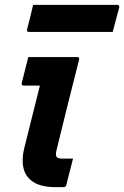

<svg xmlns="http://www.w3.org/2000/svg" viewBox="-20 -774 513 794"><path d="M97 -538H299Q310 -538 307 -527Q283 -434 260 -341Q237 -248 214 -154Q208 -131 215 -124Q221 -118 240 -118H282Q275 -92 268 -63.5Q261 -35 254 -8Q252 0 241 0H212Q150 0 117.5 -21.5Q85 -43 77 -79.5Q69 -116 80 -160Q96 -225 112.5 -290.5Q129 -356 145 -420H79Q67 -420 70 -431Q77 -457 83.5 -484.5Q90 -512 97 -538ZM117 -754H464Q475 -754 473 -743Q466 -717 459.5 -692.5Q453 -668 446 -642H100Q89 -642 92 -653Q99 -679 105 -703.5Q111 -728 117 -754Z"/></svg>

Font: Recursive Sn Lnr St
Style: Bold Italic
Weight: 700
Italic angle: -15°
Version: Version 1.079;hotconv 1.0.112;makeotfexe 2.5.65598; ttfautoh